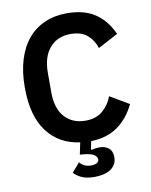

<svg xmlns="http://www.w3.org/2000/svg" viewBox="-98 -782 839 1065"><g transform="rotate(-10 321.0 -249.5)"><path d="M353 -593Q279 -593 235.5 -543Q192 -493 192 -403V-293Q192 -202 235.5 -153.5Q279 -105 353 -105Q412 -105 449.5 -137Q487 -169 504 -216L611 -153Q574 -76 513 -33Q452 10 363 12L354 57L358 60Q380 54 403 54Q433 54 453.5 70.5Q474 87 474 122Q474 146 463.5 163Q453 180 436 190.5Q419 201 396 206Q373 211 349 211Q300 211 272 196.5Q244 182 232 167L276 116Q285 128 301 136.5Q317 145 340 145Q359 145 371.5 138.5Q384 132 384 118Q384 106 370 94Q356 82 311 77L288 75L302 8Q185 -7 118.5 -95.5Q52 -184 52 -344Q52 -432 73 -500.5Q94 -569 133.5 -615.5Q173 -662 228.5 -686Q284 -710 353 -710Q447 -710 509 -670Q571 -630 608 -549L495 -489Q480 -536 446 -564.5Q412 -593 353 -593Z"/></g></svg>

Font: IBM Plex Sans SmBld
Style: Regular
Weight: 600
Designer: Mike Abbink, Paul van der Laan, Pieter van Rosmalen
Foundry: Bold Monday
Version: Version 3.005